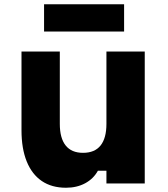

<svg xmlns="http://www.w3.org/2000/svg" viewBox="-20 -862 790 902"><path d="M660 -620V0H480V-60H440Q419 -22 380 -1Q341 20 290 20Q223 20 176.5 -11.5Q130 -43 105.5 -103.5Q81 -164 81 -250V-620H261V-280Q261 -213 288.5 -178.5Q316 -144 370 -144Q425 -144 452.5 -178.5Q480 -213 480 -280V-620ZM187 -714V-842H563V-714Z"/></svg>

Font: Martian Mono SemiExpanded ExtraBold
Style: Regular
Weight: 800
Width: 6
Designer: Roman Shamin
Foundry: Evil Martians
Version: Version 1.000